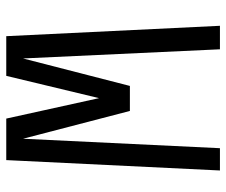

<svg xmlns="http://www.w3.org/2000/svg" viewBox="-76 -664 740 629"><g transform="rotate(90 294.5 -350.0)"><path d="M505 0H369L302 -304L229 0H99L65 -700H142L172 -55L262 -405H344L435 -55L466 -700H539Z"/></g></svg>

Font: Share
Style: Regular
Weight: 400
Designer: Ralph du Carrois
Version: Version 1.001